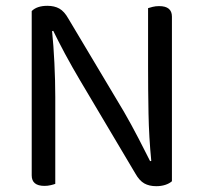

<svg xmlns="http://www.w3.org/2000/svg" viewBox="-20 -634 700 660"><path d="M133 5Q89 5 89 -31V-596Q107 -614 143 -614Q167 -614 184 -604.5Q201 -595 215 -570L406 -250Q418 -229 431 -205.5Q444 -182 456 -158.5Q468 -135 478.5 -114.5Q489 -94 496 -80L500 -81Q492 -162 490.5 -244Q489 -326 489 -404V-606Q495 -608 505 -610.5Q515 -613 527 -613Q571 -613 571 -577V-11Q562 -3 548 1.5Q534 6 517 6Q493 6 476 -3.5Q459 -13 445 -38L255 -358Q243 -378 229.5 -402Q216 -426 203.5 -449Q191 -472 180.5 -493Q170 -514 163 -528L159 -527Q164 -479 167 -417.5Q170 -356 170 -301V-2Q165 0 154.5 2.5Q144 5 133 5Z"/></svg>

Font: Baloo Bhai 2
Style: Regular
Weight: 400
Designer: Supriya Tembe, Noopur Datye and Ek Type
Foundry: Ek Type
Version: Version 1.640;PS 1.000;hotconv 16.6.51;makeotf.lib2.5.65220;